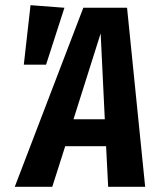

<svg xmlns="http://www.w3.org/2000/svg" viewBox="-20 -722 613 742"><path d="M398 0 390 -157H232L182 0H37L302 -692H471L541 0ZM264 -261H385L369 -593ZM98 -702 229 -692 158 -472H72Z"/></svg>

Font: Fira Sans Extra Condensed SemiBold
Style: Italic
Weight: 600
Width: 3
Italic angle: -8°
Designer: Carrois Corporate & Edenspiekermann AG
Foundry: Carrois Corporate GbR & Edenspiekermann AG
Version: Version 4.203